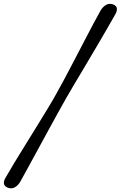

<svg xmlns="http://www.w3.org/2000/svg" viewBox="-60 -821 637 1013"><path d="M289.1 -303.1Q270.6 -270.6 245.9 -226Q221.3 -181.3 193.9 -131.2Q166.6 -81.1 139.4 -31.1Q112.2 18.8 88 63.1Q63.8 107.4 45.9 139.6Q32.4 160.7 15.7 168.6Q-0.9 176.4 -18.9 169.2Q-37.1 162.4 -39.3 147.6Q-41.6 132.7 -27.8 111.6Q-10.4 80.7 15.7 37.8Q41.8 -5.2 72.2 -54.1Q102.5 -103 132.9 -152.3Q163.3 -201.6 190.1 -245.7Q216.9 -289.8 235.3 -323Q254.1 -356.2 278.4 -401.6Q302.7 -447 329.2 -497.9Q355.8 -548.7 381.9 -599Q408.1 -649.2 431.2 -693.1Q454.4 -737 471.8 -767.5Q485.3 -788.3 502.1 -796.4Q518.9 -804.5 537.6 -797.3Q555.2 -790.7 556.7 -775.6Q558.2 -760.4 545 -739.5Q527.1 -707.7 501.7 -664Q476.4 -620.3 447.5 -571.2Q418.6 -522 389.3 -472.8Q360 -423.5 333.8 -379.6Q307.7 -335.7 289.1 -303.1Z"/></svg>

Font: Fraunces Wonky
Style: Italic
Weight: 900
Italic angle: -16°
Version: Version 1.000;[b76b70a41]